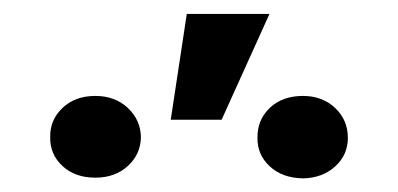

<svg xmlns="http://www.w3.org/2000/svg" viewBox="-20 -867 580 280"><path d="M229 -692.4 252.4 -846.7H373L303.2 -692.4ZM355.5 -666Q355 -691.9 373.3 -709.5Q391.6 -727.1 421.9 -727.1Q450.2 -727.1 468.8 -709.5Q487.3 -691.9 487.3 -666Q487.3 -641.1 468.8 -624.3Q450.2 -607.4 421.9 -606.9Q391.6 -607.4 373.3 -624.5Q355 -641.6 355.5 -666ZM53.2 -667Q52.7 -691.9 71 -709.5Q89.4 -727.1 119.1 -727.1Q147.9 -727.1 166.5 -709.5Q185.1 -691.9 185.5 -667Q185.1 -642.1 166.5 -625Q147.9 -607.9 119.1 -607.9Q89.4 -607.9 71 -625Q52.7 -642.1 53.2 -667Z"/></svg>

Font: Inter Display Semi Bold
Style: Regular
Weight: 600
Designer: Rasmus Andersson
Foundry: rsms
Version: Version 4.000;git-37864ae